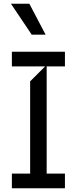

<svg xmlns="http://www.w3.org/2000/svg" viewBox="-20 -1003 409 1023"><path d="M326 0H43.3V-78.1H140.6V-569.6L220.2 -649.1H43.3V-727.3H326V-649.1H228.7V-78.1H326ZM223 -818.2H149.1L38.4 -983H136.4Z"/></svg>

Font: Riot Sans
Style: Regular
Weight: 400
Designer: Rasmus Andersson
Foundry: rsms
Version: Version 4.001